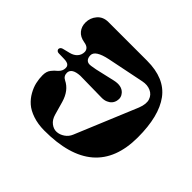

<svg xmlns="http://www.w3.org/2000/svg" viewBox="-175 -981 1217 1217"><g transform="rotate(45 433.5 -373.0)"><path d="M158.2 -759.8H504.9Q663.1 -759.8 735.1 -662.4Q807.1 -564.9 807.1 -375Q807.1 15.6 356 14.2Q298.8 13.7 253.4 -1.7Q208 -17.1 180.2 -41.5Q152.3 -65.9 134 -98.4Q115.7 -130.9 108.4 -162.4Q101.1 -193.8 101.1 -226.1Q101.1 -243.2 105 -256.8Q108.9 -270.5 118.2 -282Q127.4 -293.5 132.6 -298.6Q137.7 -303.7 149.9 -314Q172.9 -334.5 172.9 -361.8Q172.9 -368.7 171.4 -373.5Q169.9 -378.4 165 -384Q160.2 -389.6 148.7 -392.8Q137.2 -396 120.1 -396H121.1L77.1 -397Q64.5 -397 58.1 -405.3Q51.8 -413.6 56.9 -423.6Q62 -433.6 79.1 -437L124 -448.2Q152.8 -455.6 169.4 -474.4Q186 -493.2 186 -519Q186 -535.2 174.6 -546.4Q163.1 -557.6 139.2 -561Q98.6 -567.9 77.9 -593.3Q57.1 -618.7 57.1 -654.8Q57.1 -696.8 84.2 -728.3Q111.3 -759.8 158.2 -759.8ZM504.9 -97.2 678.2 -514.2Q697.3 -563 686.5 -594.7Q675.8 -626.5 645.3 -640.1Q614.7 -653.8 576.2 -646L326.2 -595.2Q226.1 -574.2 226.1 -530.8Q226.1 -506.8 238.8 -494.1Q251.5 -481.4 277.8 -485.8L314.9 -492.2L444.8 -522Q504.9 -535.6 534.7 -502.9Q556.6 -478.5 548.8 -445.8Q540.5 -411.6 506.8 -397.5Q488.8 -389.6 465.8 -390.1L272.9 -393.1Q201.2 -389.2 199.2 -347.2Q199.2 -316.9 225.1 -304.2Q286.1 -274.4 309.1 -194.8L334 -106.9Q344.2 -70.3 368.4 -52Q392.6 -33.7 418.7 -35.2Q444.8 -36.6 469.2 -53.2Q493.7 -69.8 504.9 -97.2Z"/></g></svg>

Font: Pilowlava
Style: Regular
Weight: 400
Designer: Anton Moglia, Jérémy Landes, Maksym Kobuzan (Cyrillic), Velvetyne Type Foundry
Foundry: Anton Moglia, Jérémy Landes, Velvetyne Type Foundry
Version: Version 1.001;hotconv 1.0.109;makeotfexe 2.5.65596